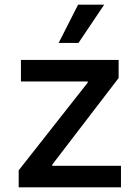

<svg xmlns="http://www.w3.org/2000/svg" viewBox="-20 -802 591 822"><path d="M60 0H497.9V-92.3H203.8V-97.3L487.9 -468V-545.5H69.6V-453.1H355.5V-448.2L60 -72.8ZM231.2 -618.3H316.1L426.1 -782H314.3Z"/></svg>

Font: Magic Ui Pro Medium
Style: Regular
Weight: 500
Designer: Stefan Endress, Andreas Faust
Version: Version 1.000;FEAKit 1.0